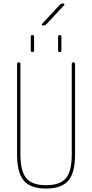

<svg xmlns="http://www.w3.org/2000/svg" viewBox="-20 -1095 540 1125"><path d="M320.3 -879.9Q320.3 -889.6 330.1 -889.6Q339.8 -889.6 339.8 -879.9V-799.8Q339.8 -790 330.1 -790Q320.3 -790 320.3 -799.8ZM160.2 -799.8V-879.9Q160.2 -889.6 169.9 -889.6Q179.7 -889.6 179.7 -879.9V-799.8Q179.7 -790 169.9 -790Q160.2 -790 160.2 -799.8ZM231.4 -945.3Q227.5 -945.3 225.6 -948.7Q223.6 -952.1 226.6 -955.1L329.1 -1065.4Q338.9 -1075.2 350.6 -1075.2Q354.5 -1075.2 356.4 -1071.8Q358.4 -1068.4 356.4 -1065.4L253.9 -955.1Q244.1 -945.3 231.4 -945.3ZM80.1 -190.4V-719.7Q80.1 -729.5 89.8 -730Q99.6 -730.5 99.6 -719.7V-190.4Q99.6 -92.8 133.8 -51.3Q168 -9.8 250 -9.8Q332 -9.8 366.2 -50.8Q400.4 -91.8 400.4 -190.4V-719.7Q400.4 -729.5 410.2 -730Q419.9 -730.5 419.9 -719.7V-190.4Q419.9 -83 380.4 -36.6Q340.8 9.8 250 9.8Q159.2 9.8 119.6 -36.6Q80.1 -83 80.1 -190.4Z"/></svg>

Font: Rounded-X Mgen+ 1m thin
Style: Regular
Weight: 100
Designer: [Source Han Sans]
Ryoko NISHIZUKA  (kana & ideographs); Paul D. Hunt (Latin, Greek & Cyrillic); Wenlong ZHANG  (bopomofo
Version: Version 1.059.20150602